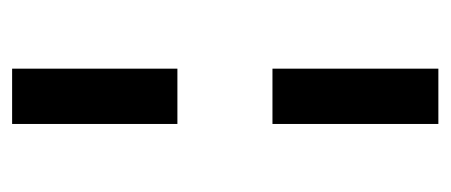

<svg xmlns="http://www.w3.org/2000/svg" viewBox="-228 -498 726 309"><g transform="rotate(90 134.5 -343.0)"><path d="M179 -419H90V-686H179ZM179 0H90V-266H179Z"/></g></svg>

Font: Chivo
Style: Regular
Weight: 400
Designer: Hector Gatti
Foundry: Omnibus-Type
Version: Version 1.003